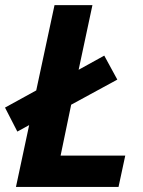

<svg xmlns="http://www.w3.org/2000/svg" viewBox="-30 -734 561 754"><path d="M84.5 -242.7 38.1 -217.3 -10.3 -311.5 112.3 -378.9 184.1 -713.9H333L278.8 -460L379.4 -515.6L430.7 -421.4L249.5 -322.8L208 -123H461.9L435.5 0H32.7Z"/></svg>

Font: Viking Open Sans
Style: Bold Italic
Weight: 700
Italic angle: -12°
Foundry: Ascender Corporation
Version: Version 2.000